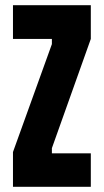

<svg xmlns="http://www.w3.org/2000/svg" viewBox="-20 -720 402 740"><path d="M30 0V-134L180 -550V-570H30V-700H330V-570L180 -149V-129H330V0Z"/></svg>

Font: Vina Sans
Style: Regular
Weight: 400
Designer: Andree Nguyen
Foundry: Nguyen Type Foundry
Version: Version 1.002; ttfautohint (v1.8.4.7-5d5b);gftools[0.9.28]